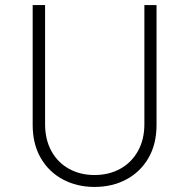

<svg xmlns="http://www.w3.org/2000/svg" viewBox="-20 -730 747 758"><path d="M353 -39Q410 -39 454.5 -63.5Q499 -88 524.5 -133.5Q550 -179 550 -240V-710H598V-237Q598 -161 566 -106Q534 -51 478.5 -21.5Q423 8 353 8Q284 8 228.5 -21.5Q173 -51 141 -106Q109 -161 109 -237V-710H158V-240Q158 -179 183 -133.5Q208 -88 252.5 -63.5Q297 -39 353 -39Z"/></svg>

Font: Josefin Sans Light
Style: Regular
Weight: 300
Designer: Santiago Orozco
Foundry: Typemade
Version: Version 2.000